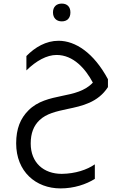

<svg xmlns="http://www.w3.org/2000/svg" viewBox="-20 -674 671 1069"><path d="M324 -555C355 -555 372 -574 372 -605C372 -635 355 -654 324 -654C294 -654 275 -636 275 -605C275 -574 294 -555 324 -555ZM508 322V241C465 271 400 293 324 294C223 294 151 232 151 125C151 67 168 26 199 -4C238 -42 295 -54 355 -67C437 -84 525 -103 581 -189V-233C502 -380 400 -447 306 -447C236 -447 175 -411 127 -362V-282C182 -336 241 -368 295 -368C389 -368 456 -291 497 -214C453 -167 390 -153 325 -140C258 -126 189 -111 138 -59C94 -15 70 42 70 124C70 281 179 375 317 375C393 375 460 352 508 322Z"/></svg>

Font: Tajawal Medium
Style: Regular
Weight: 500
Designer: Boutros Fonts
Foundry: Created by Boutros International 2017
Version: Version 1.700